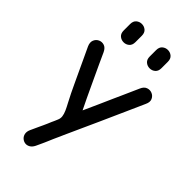

<svg xmlns="http://www.w3.org/2000/svg" viewBox="-277 -800 1043 1043"><g transform="rotate(45 244.0 -278.5)"><path d="M122 106Q114 124 117 139Q120 154 130.5 163.5Q141 173 154.5 175Q168 177 181.5 169.5Q195 162 204 144Q209 133 214 121.5Q219 110 224.5 98Q230 86 235 74Q240 62 245 50Q249 41 253 31Q257 21 261.5 12Q266 3 269 -4Q281 -31 283.5 -52Q286 -73 279.5 -96.5Q273 -120 257.5 -152.5Q242 -185 218 -234Q208 -255 194.5 -284Q181 -313 165.5 -346Q150 -379 134.5 -412.5Q119 -446 105 -477Q94 -500 76.5 -505.5Q59 -511 43 -503.5Q27 -496 20 -479Q13 -462 23 -439Q37 -409 53 -375Q69 -341 84.5 -307.5Q100 -274 114 -244.5Q128 -215 138 -194Q151 -167 163 -145Q175 -123 183 -105Q191 -87 193 -71.5Q195 -56 188 -41Q185 -33 181 -24.5Q177 -16 173 -7Q169 2 165 12Q160 24 154.5 35.5Q149 47 143.5 59Q138 71 132.5 83Q127 95 122 106ZM466 -440Q477 -463 469.5 -480Q462 -497 445.5 -504Q429 -511 411.5 -505Q394 -499 384 -476Q374 -453 362 -426.5Q350 -400 339.5 -376Q329 -352 321 -335Q305 -298 286 -256Q267 -214 248.5 -173Q230 -132 214 -97.5Q198 -63 188 -40Q184 -30 180.5 -22Q177 -14 173.5 -6Q170 2 166 12Q161 23 155.5 35Q150 47 144 59Q138 71 132.5 83Q127 95 122 106Q114 124 117 139Q120 154 130.5 163.5Q141 173 154.5 175Q168 177 181.5 169.5Q195 162 204 144Q209 133 214.5 121.5Q220 110 225 98.5Q230 87 235 75.5Q240 64 245 52Q249 42 253.5 33Q258 24 262 14.5Q266 5 270 -4Q285 -37 308 -88Q331 -139 356.5 -195Q382 -251 403 -299Q409 -312 416.5 -329Q424 -346 432.5 -365Q441 -384 449.5 -403Q458 -422 466 -440ZM99 -637Q99 -614 112.5 -602.5Q126 -591 144 -591Q162 -591 175.5 -602.5Q189 -614 189 -637Q189 -648 189 -655Q189 -662 189 -669Q189 -676 189 -686Q189 -709 175.5 -720.5Q162 -732 144 -732Q126 -732 112.5 -720.5Q99 -709 99 -686Q99 -676 99 -669Q99 -662 99 -655Q99 -648 99 -637ZM299 -637Q299 -614 312.5 -602.5Q326 -591 344 -591Q362 -591 375.5 -602.5Q389 -614 389 -637Q389 -648 389 -655Q389 -662 389 -669Q389 -676 389 -686Q389 -709 375.5 -720.5Q362 -732 344 -732Q326 -732 312.5 -720.5Q299 -709 299 -686Q299 -676 299 -669Q299 -662 299 -655Q299 -648 299 -637Z"/></g></svg>

Font: Tilt Neon
Style: Regular
Weight: 400
Designer: Andy Clymer
Foundry: Andy Clymer
Version: Version 1.000